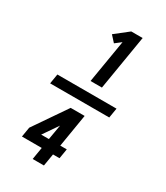

<svg xmlns="http://www.w3.org/2000/svg" viewBox="-244 -953 1063 1226"><g transform="rotate(30 288.0 -340.0)"><path d="M280 -446H364L431 -850H347L249 -773L289 -729L333 -763ZM500 -304 512 -376H76L64 -304ZM209 170H292L307 80H355L367 8H319L359 -234H256L90 8L78 80H224ZM178 8 179 7 254 -102 235 8Z"/></g></svg>

Font: Iosevka Sparkle SmBdObl
Style: Regular
Weight: 600
Italic angle: -9°
Designer: Belleve Invis
Foundry: Belleve Invis
Version: Version 4.5.0; ttfautohint (v1.8.3)